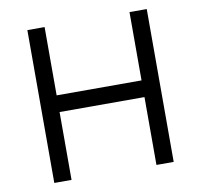

<svg xmlns="http://www.w3.org/2000/svg" viewBox="-78 -783 907 866"><g transform="rotate(-10 375.5 -350.0)"><path d="M569.8 0V-700H648.8V0ZM102 0V-700H181V0ZM136.9 -310.8V-387.2H605.4V-310.8Z"/></g></svg>

Font: Lexend Medium
Style: Regular
Weight: 500
Designer: Bonnie Shaver-Troup, Thomas Jockin
Foundry: Lexend
Version: Version 1.005